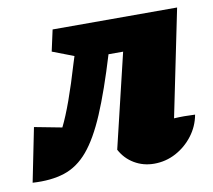

<svg xmlns="http://www.w3.org/2000/svg" viewBox="-117 -566 718 647"><g transform="rotate(-10 242.5 -242.5)"><path d="M-54 2 -17 -182 77 -164Q110 -230 152 -372L159 -394L86 -422L102 -495H528L453 -129Q487 -131 525 -129Q518 -90 494 -58.5Q470 -27 435.5 -8.5Q401 10 361 10Q324 10 293.5 -8Q263 -26 246 -58L323 -380H273Q237 -261 204.5 -184.5Q172 -108 136.5 -66Q101 -24 55 -9Q9 6 -54 2Z"/></g></svg>

Font: Piazzolla Black
Style: Italic
Weight: 900
Italic angle: -11.3°
Designer: Juan Pablo del Peral
Foundry: Huerta Tipografica
Version: Version 1.330